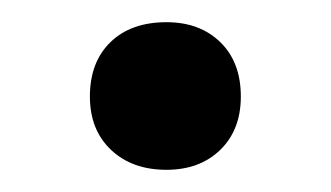

<svg xmlns="http://www.w3.org/2000/svg" viewBox="-20 -147 298 173"><path d="M61 -60Q61 -91 79.5 -109Q98 -127 130 -127Q160 -127 178.5 -109Q197 -91 197 -60Q197 -30 178.5 -12Q160 6 130 6Q99 6 80 -12Q61 -30 61 -60Z"/></svg>

Font: Ysabeau Infant Semibold
Style: Regular
Weight: 600
Designer: Christian Thalmann (Catharsis Fonts)
Version: Version 0.003